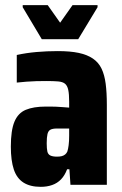

<svg xmlns="http://www.w3.org/2000/svg" viewBox="-20 -716 473 744"><path d="M138 8Q97 8 71 -8.5Q45 -25 33.5 -59.5Q22 -94 22 -148Q22 -211 36 -244.5Q50 -278 80 -290.5Q110 -303 157 -303Q166 -303 176.5 -303Q187 -303 198 -302.5Q209 -302 221.5 -301Q234 -300 248 -299V-322Q248 -351 244.5 -367.5Q241 -384 232 -391.5Q223 -399 205 -400.5Q187 -402 159 -402Q140 -402 120.5 -401.5Q101 -401 82.5 -399.5Q64 -398 45 -396V-503Q82 -511 122 -514.5Q162 -518 204 -518Q252 -518 285 -511Q318 -504 340 -489Q362 -474 373.5 -450Q385 -426 389.5 -391.5Q394 -357 394 -310V0H253L249 -60H240Q231 -36 216.5 -21Q202 -6 182 1Q162 8 138 8ZM201 -109Q212 -109 219.5 -111Q227 -113 232.5 -117.5Q238 -122 241 -129Q244 -138 246 -153.5Q248 -169 248 -190V-218H201Q184 -218 175.5 -213.5Q167 -209 164 -196.5Q161 -184 161 -161Q161 -140 163.5 -129Q166 -118 175 -113.5Q184 -109 201 -109ZM142 -564 68 -688V-696H165L213 -628L261 -696H358V-688L283 -564Z"/></svg>

Font: Saira Condensed ExtraBold
Style: Regular
Weight: 800
Width: 3
Designer: Hector Gatti with collaboration of the Omnibus-Type team
Foundry: Omnibus-Type
Version: Version 1.101